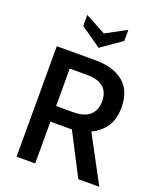

<svg xmlns="http://www.w3.org/2000/svg" viewBox="-167 -1040 952 1143"><g transform="rotate(20 309.0 -468.5)"><path d="M78 -700H324Q437 -700 501 -647Q565 -594 565 -488Q565 -415 534 -368Q503 -321 445 -293L602 0H469L332 -265H196V0H78ZM302 -364Q375 -364 409.5 -395.5Q444 -427 444 -483Q444 -601 305 -601H196V-364ZM185 -867V-937L315 -867L445 -937V-867L315 -776Z"/></g></svg>

Font: Cabin SemiBold
Style: Regular
Weight: 600
Designer: Pablo Impallari
Foundry: Pablo Impallari. http://www.impallari.com Igino Marini. http://www.ikern.com
Version: Version 2.001